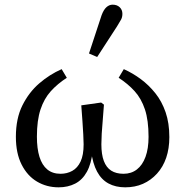

<svg xmlns="http://www.w3.org/2000/svg" viewBox="-20 -789 793 822"><path d="M231 13Q180 13 138.5 -11.5Q97 -36 72.5 -84.5Q48 -133 48 -203Q48 -282 76 -338Q104 -394 148 -432Q192 -470 244 -493L266 -456Q226 -430 197.5 -398.5Q169 -367 153.5 -320.5Q138 -274 138 -204Q138 -153 149 -117.5Q160 -82 182.5 -63.5Q205 -45 239 -45Q267 -45 289.5 -57.5Q312 -70 325 -97.5Q338 -125 338 -171Q338 -189 336.5 -213.5Q335 -238 333 -269.5Q331 -301 328 -338L413 -350L425 -341Q423 -308 420 -276Q417 -244 415.5 -217Q414 -190 414 -171Q414 -128 424.5 -100Q435 -72 456 -58.5Q477 -45 509 -45Q542 -45 566 -63.5Q590 -82 603 -117.5Q616 -153 616 -203Q616 -274 600.5 -320.5Q585 -367 556.5 -398.5Q528 -430 488 -456L510 -493Q548 -476 582.5 -450.5Q617 -425 645 -390Q673 -355 689 -308.5Q705 -262 705 -202Q705 -153 691.5 -113.5Q678 -74 652 -45.5Q626 -17 592 -2Q558 13 516 13Q475 13 444.5 -3.5Q414 -20 395.5 -54.5Q377 -89 370 -143H377Q371 -88 352 -53.5Q333 -19 302 -3Q271 13 231 13ZM361 -560 415 -724Q424 -748 436 -758.5Q448 -769 462 -769Q481 -769 492.5 -758Q504 -747 504 -730Q504 -716 498.5 -705.5Q493 -695 481 -676L396 -545Z"/></svg>

Font: Source Serif 4 18pt
Style: Regular
Weight: 400
Designer: Frank Grießhammer
Foundry: Adobe Systems Incorporated
Version: Version 4.004;hotconv 1.0.116;makeotfexe 2.5.65601